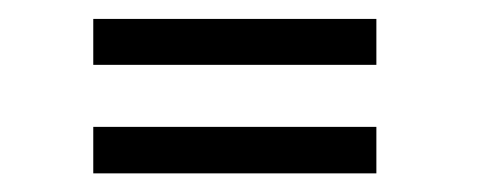

<svg xmlns="http://www.w3.org/2000/svg" viewBox="-20 -378 511 204"><path d="M79.1 -309.1V-357.9H379.9V-309.1ZM79.1 -193.8V-243.2H379.9V-193.8Z"/></svg>

Font: Rawline
Style: Italic
Weight: 400
Italic angle: -12°
Designer: Matt McInerney, Pablo Impallari, Rodrigo Fuenzalida
Foundry: Matt McInerney, Pablo Impallari, Rodrigo Fuenzalida
Version: Version 4.020;PS 004.020;hotconv 1.0.88;makeotf.lib2.5.64775